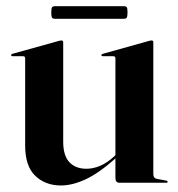

<svg xmlns="http://www.w3.org/2000/svg" viewBox="-20 -574 558 603"><path d="M59 -117V-391Q59 -397.5 52 -397.5H19.5Q15 -397.5 15 -401Q15 -403.5 19 -405L163 -445Q170 -447 173 -447Q178.5 -447 178.5 -441V-129Q178.5 -85 198 -64.5Q217.5 -44 251.5 -44Q272.5 -44 294 -53Q315.5 -62 337 -81.5L342.5 -86.5V-391Q342.5 -397.5 335.5 -397.5H303Q298.5 -397.5 298.5 -401Q298.5 -403.5 303 -405L446 -445Q453 -447 456.5 -447Q461.5 -447 461.5 -441V-27.5Q461.5 -14 473.5 -12L501 -7Q506.5 -6.5 506.5 -3Q506.5 0 502 0H355.5Q342.5 0 342.5 -14.5V-76.5L341.5 -75.5Q289.5 -29.5 248.2 -10.5Q207 8.5 171.5 8.5Q122.5 8.5 90.8 -21.8Q59 -52 59 -117ZM141 -534.5Q141 -546.5 143.2 -550.5Q145.5 -554.5 152.5 -554.5H369Q376 -554.5 378.2 -551Q380.5 -547.5 380.5 -535Q380.5 -523 378.2 -519Q376 -515 369 -515H152.5Q145.5 -515 143.2 -519Q141 -523 141 -534.5Z"/></svg>

Font: Fraunces 144pt S000 SemiBold
Style: Regular
Weight: 600
Version: Version 1.000; ttfautohint (v1.8.3)